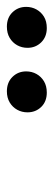

<svg xmlns="http://www.w3.org/2000/svg" viewBox="181 -877 156 558"><g transform="rotate(-90 259.0 -598.0)"><path d="M269 -540Q243 -540 227.2 -556.2Q211.5 -572.5 211.5 -596Q211.5 -612.5 219 -626Q226.5 -639.5 240.2 -647.8Q254 -656 272.5 -656Q298.5 -656 314.5 -639.8Q330.5 -623.5 330.5 -600Q330.5 -583.5 323 -570Q315.5 -556.5 301.8 -548.2Q288 -540 269 -540ZM456.5 -540Q431 -540 415 -556.2Q399 -572.5 399 -596Q399 -612.5 406.5 -626Q414 -639.5 427.8 -647.8Q441.5 -656 460.5 -656Q486.5 -656 502.2 -639.8Q518 -623.5 518 -600Q518 -583.5 510.5 -570Q503 -556.5 489.5 -548.2Q476 -540 456.5 -540Z"/></g></svg>

Font: Newsreader 16pt 16pt Medium
Style: Italic
Weight: 500
Italic angle: -17°
Version: Version 1.003